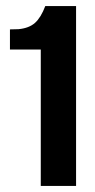

<svg xmlns="http://www.w3.org/2000/svg" viewBox="-20 -611 312 631"><path d="M114 0V-448.3H12.7V-514.4L40.9 -515.1Q75.6 -518.5 95.1 -535.9Q114.5 -553.3 128.8 -591H230V0Z"/></svg>

Font: Alumni Sans SC Thin
Style: Regular
Weight: 100
Designer: Robert E. Leuschke
Foundry: Robert E. Leuschke
Version: Version 1.018